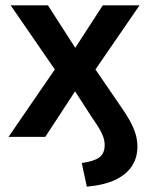

<svg xmlns="http://www.w3.org/2000/svg" viewBox="-20 -514 564 721"><path d="M306 187 287 98Q333 92 353 77Q373 62 373 31Q373 14 367 -2Q361 -18 350.5 -35Q340 -52 326 -72L249 -191H275L150 0H12L207 -284L208 -221L20 -494H160L275 -315H250L366 -494H504L317 -222L318 -283L431 -118Q452 -88 466 -63.5Q480 -39 488 -14.5Q496 10 496 37Q496 78 475.5 109.5Q455 141 413.5 161Q372 181 306 187Z"/></svg>

Font: Nunito Sans 10pt SemiCondensed
Style: Bold
Weight: 700
Width: 4
Designer: Vernon Adams
Foundry: Vernon Adams
Version: Version 3.101;gftools[0.9.27]